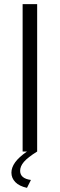

<svg xmlns="http://www.w3.org/2000/svg" viewBox="-20 -730 288 925"><path d="M110 175Q73 167 54 147.5Q35 128 35 102Q35 77 53 52Q71 27 110 0H89V-710H159V0Q114 28 95.5 49.5Q77 71 77 93Q77 130 129 137L110 175Z"/></svg>

Font: PTCRaleway
Style: Regular
Weight: 400
Designer: Matt McInerney, Pablo Impallari, Rodrigo Fuenzalida
Foundry: Matt McInerney, Pablo Impallari, Rodrigo Fuenzalida
Version: Version 3.000g; ttfautohint (v1.5) -l 8 -r 28 -G 28 -x 14 -D